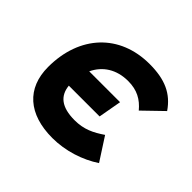

<svg xmlns="http://www.w3.org/2000/svg" viewBox="-132 -684 851 851"><g transform="rotate(45 293.0 -258.5)"><path d="M288.1 9.8C370.1 9.8 451.7 -17.1 513.2 -58.1L443.8 -165.5C399.9 -135.7 360.8 -115.7 302.2 -115.7C219.2 -115.7 181.6 -148.4 175.8 -206.1H368.7L388.2 -314.9H194.8C221.7 -371.6 273.9 -406.7 347.7 -406.7C403.8 -406.7 441.4 -385.3 473.1 -347.2L563.5 -434.6C519 -499.5 458.5 -527.3 361.3 -527.3C174.8 -527.3 52.2 -397.5 52.2 -199.7C52.2 -66.9 138.2 9.8 288.1 9.8Z"/></g></svg>

Font: Cascadia Mono PL
Style: Bold Italic
Weight: 700
Italic angle: -10°
Monospace: yes
Designer: Aaron Bell
Foundry: Saja Typeworks
Version: Version 2404.023